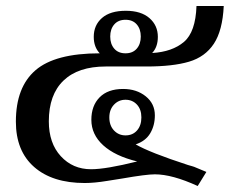

<svg xmlns="http://www.w3.org/2000/svg" viewBox="-20 -601 767 641"><path d="M143 -196Q143 -123 183 -79.5Q223 -36 284 -36Q334 -36 438 -62Q364 -80 324.5 -116Q285 -152 285 -201Q285 -248 312.5 -276Q340 -304 391 -304Q436 -304 466.5 -279.5Q497 -255 497 -216Q497 -182 481.5 -156Q466 -130 433 -119Q479 -92 608 -50Q615 -48 622 -46Q629 -44 633 -42L669 -27L640 20Q555 -19 497 -19Q468 -19 388 -5Q380 -4 337.5 3Q295 10 263 10Q155 10 94 -43.5Q33 -97 33 -195Q33 -310 98.5 -366.5Q164 -423 313 -423Q293 -444 293 -478Q293 -517 320.5 -541Q348 -565 400 -565Q451 -565 479 -540.5Q507 -516 507 -478Q507 -444 488 -424Q555 -428 594 -461Q633 -494 636 -581H727Q723 -499 694 -455Q665 -411 611 -395Q557 -379 469 -379H333Q241 -379 192 -332Q143 -285 143 -196ZM348 -479Q348 -454 361.5 -438.5Q375 -423 399 -423Q423 -423 436.5 -438.5Q450 -454 450 -479Q450 -504 436.5 -519.5Q423 -535 399 -535Q375 -535 361.5 -519.5Q348 -504 348 -479ZM399 -149Q423 -149 437.5 -165.5Q452 -182 452 -209Q452 -236 437 -252Q422 -268 399 -268Q376 -268 360.5 -251.5Q345 -235 345 -209Q345 -182 360.5 -165.5Q376 -149 399 -149Z"/></svg>

Font: Taviraj Medium
Style: Regular
Weight: 500
Designer: Katatrad Team
Foundry: CadsonDemak
Version: Version 1.001